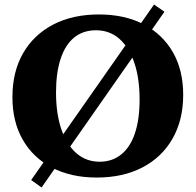

<svg xmlns="http://www.w3.org/2000/svg" viewBox="-20 -770 866 850"><path d="M408 16Q295 16 211 -27.5Q127 -71 81 -151Q35 -231 35 -340Q35 -452 82 -534Q129 -616 215 -661Q301 -706 418 -706Q532 -706 615.5 -662.5Q699 -619 745 -539.5Q791 -460 791 -350Q791 -239 744 -156.5Q697 -74 611 -29Q525 16 408 16ZM421 -54Q477 -54 517 -86.5Q557 -119 577.5 -180.5Q598 -242 598 -329Q598 -424 574.5 -492.5Q551 -561 508 -598.5Q465 -636 405 -636Q348 -636 308.5 -604Q269 -572 248.5 -510Q228 -448 228 -361Q228 -267 251.5 -198Q275 -129 318.5 -91.5Q362 -54 421 -54ZM118 27 662 -750 708 -718 164 60Z"/></svg>

Font: Platypi Light
Style: Bold
Weight: 700
Version: Version 1.200